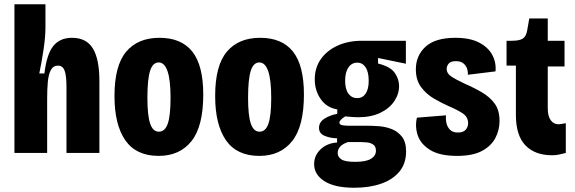

<svg xmlns="http://www.w3.org/2000/svg" viewBox="-20 -720 2708 904"><path d="M48 0V-700H194V-591Q194 -546 185 -486.5Q176 -427 165 -374H189Q200 -465 231 -503.5Q262 -542 319 -542Q387 -542 417.5 -491.5Q448 -441 448 -338V0H293V-309Q293 -365 284 -388Q275 -411 253 -411Q230 -411 219 -389.5Q208 -368 205 -333Q202 -298 202 -256V0Z M727 14Q621 14 570 -59.5Q519 -133 519 -268Q519 -411 574 -476.5Q629 -542 731 -542Q834 -542 885.5 -477Q937 -412 937 -275Q937 -125 881.5 -55.5Q826 14 727 14ZM728 -100Q757 -100 770 -138Q783 -176 783 -259Q783 -426 727 -426Q699 -426 686.5 -386Q674 -346 674 -259Q674 -176 687 -138Q700 -100 728 -100Z M1201 14Q1095 14 1044 -59.5Q993 -133 993 -268Q993 -411 1048 -476.5Q1103 -542 1205 -542Q1308 -542 1359.5 -477Q1411 -412 1411 -275Q1411 -125 1355.5 -55.5Q1300 14 1201 14ZM1202 -100Q1231 -100 1244 -138Q1257 -176 1257 -259Q1257 -426 1201 -426Q1173 -426 1160.5 -386Q1148 -346 1148 -259Q1148 -176 1161 -138Q1174 -100 1202 -100Z M1648 164Q1556 164 1507.5 133Q1459 102 1459 53Q1459 12 1489.5 -17Q1520 -46 1567 -49V-69Q1537 -69 1509.5 -80Q1482 -91 1482 -118Q1482 -145 1508 -161.5Q1534 -178 1568 -184V-205Q1518 -213 1490 -253.5Q1462 -294 1462 -346Q1462 -401 1490.5 -441.5Q1519 -482 1569 -505Q1619 -528 1683 -528H1891V-420L1760 -447V-421Q1819 -406 1839 -376.5Q1859 -347 1859 -315Q1859 -277 1836 -243Q1813 -209 1770 -188.5Q1727 -168 1667 -168Q1657 -168 1639.5 -169Q1622 -170 1605 -172Q1590 -162 1584 -155Q1578 -148 1578 -143Q1578 -133 1591.5 -130.5Q1605 -128 1621 -128H1709Q1731 -128 1762 -126Q1793 -124 1822.5 -113Q1852 -102 1872 -77Q1892 -52 1892 -7Q1892 50 1860.5 88Q1829 126 1774 145Q1719 164 1648 164ZM1662 -258Q1687 -258 1701.5 -279Q1716 -300 1716 -340Q1716 -381 1701.5 -403Q1687 -425 1662 -425Q1636 -425 1620.5 -402.5Q1605 -380 1605 -340Q1605 -300 1620.5 -279Q1636 -258 1662 -258ZM1652 42Q1704 42 1727 27.5Q1750 13 1750 -10Q1750 -31 1737 -39.5Q1724 -48 1708 -49.5Q1692 -51 1681 -51H1618Q1570 -35 1570 1Q1570 19 1587.5 30.5Q1605 42 1652 42Z M2132 14Q2051 14 2006 -13.5Q1961 -41 1947 -82.5Q1933 -124 1943 -166L2080 -177Q2078 -159 2082 -140.5Q2086 -122 2099 -109Q2112 -96 2136 -96Q2161 -96 2172.5 -109Q2184 -122 2184 -140Q2184 -170 2157.5 -187Q2131 -204 2093 -220Q2059 -235 2023 -256Q1987 -277 1962.5 -310Q1938 -343 1938 -394Q1938 -458 1983.5 -500Q2029 -542 2124 -542Q2193 -542 2236 -519.5Q2279 -497 2298 -461Q2317 -425 2313 -384L2183 -368Q2184 -381 2179.5 -395.5Q2175 -410 2162.5 -421Q2150 -432 2126 -432Q2102 -432 2092.5 -420.5Q2083 -409 2083 -395Q2083 -375 2104 -360.5Q2125 -346 2168 -326Q2214 -306 2251 -284Q2288 -262 2310 -231Q2332 -200 2332 -150Q2332 -108 2312.5 -70.5Q2293 -33 2249.5 -9.5Q2206 14 2132 14Z M2579 11Q2499 11 2454 -35.5Q2409 -82 2409 -179V-411H2365V-528H2390Q2425 -528 2441 -538Q2457 -548 2462 -576L2472 -633H2559V-528H2638V-407H2559V-211Q2559 -173 2573 -154Q2587 -135 2608 -135Q2616 -135 2624.5 -136.5Q2633 -138 2644 -140V0Q2628 4 2613.5 7.5Q2599 11 2579 11Z"/></svg>

Font: Bricolage Grotesque 12pt Condensed ExtraBold
Style: Regular
Weight: 800
Width: 3
Designer: Mathieu Triay
Foundry: Atelier Triay
Version: Version 1.001; ttfautohint (v1.8.4.7-5d5b);gftools[0.9.33.de